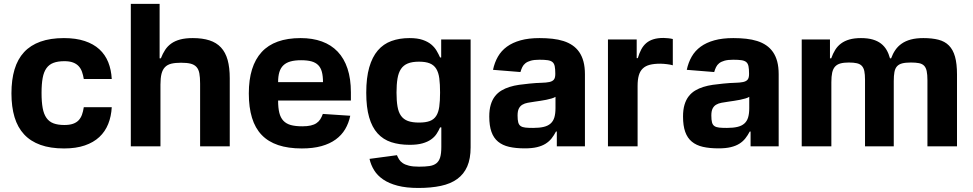

<svg xmlns="http://www.w3.org/2000/svg" viewBox="-20 -747 4964 980"><path d="M38.4 -270.6Q38.4 -339.8 54.2 -392.6Q70 -445.3 102.8 -480.8Q135.7 -516.3 186.3 -534.4Q236.9 -552.6 306.1 -552.6Q367.5 -552.6 412.5 -537.6Q457.4 -522.7 487.2 -495.4Q517 -468 532.5 -429.5Q547.9 -391 550.4 -343.8H407.7Q404.5 -364 398.4 -380.9Q392.4 -397.7 381.2 -409.6Q370 -421.5 352.5 -428.1Q334.9 -434.7 308.6 -434.7Q275.6 -434.7 253.2 -426.3Q230.8 -418 217.2 -399Q203.5 -380 197.8 -349.1Q192.1 -318.2 192.1 -272.7Q192.1 -226.9 197.8 -195.7Q203.5 -164.4 217.2 -145.1Q230.8 -125.7 253.2 -117.4Q275.6 -109 308.6 -109Q334.9 -109 352.3 -115.1Q369.7 -121.1 380.9 -132.6Q392 -144.2 398.3 -161.2Q404.5 -178.3 407.7 -199.9H550.4Q547.9 -153.1 532.3 -114.2Q516.7 -75.3 487 -47.6Q457.4 -19.9 412.6 -4.6Q367.9 10.7 306.8 10.7Q237.2 10.7 186.6 -7.5Q136 -25.6 103 -61.1Q70 -96.6 54.2 -149.1Q38.4 -201.7 38.4 -270.6Z M794.7 -727.3V-449.2H801.1Q810.4 -473.4 823 -492.5Q835.6 -511.7 854.4 -525Q873.2 -538.4 899.9 -545.5Q926.5 -552.6 964.1 -552.6Q1013.5 -552.6 1049.2 -541Q1084.9 -529.5 1108 -504.6Q1131 -479.8 1141.9 -440.9Q1152.7 -402 1152.7 -347.3V0H1001.4V-320.3Q1001.4 -352.3 997.5 -372.9Q993.6 -393.5 982.6 -405.4Q971.6 -417.3 952.8 -422.1Q933.9 -426.8 904.1 -426.8Q874.3 -426.8 854.2 -421.9Q834.2 -416.9 821.9 -404.1Q809.7 -391.3 804.3 -369.9Q799 -348.4 799 -315.3V0H647.7V-727.3Z M1250 -270.2Q1250 -409.8 1315.5 -481.2Q1381 -552.6 1514.6 -552.6Q1575.3 -552.6 1622.9 -535.3Q1670.5 -518.1 1703.5 -483.5Q1736.5 -448.9 1753.7 -397Q1771 -345.2 1771 -275.6V-234H1399.5V-233.7Q1399.5 -196.4 1405.7 -171.3Q1411.9 -146.3 1426.3 -130.9Q1440.7 -115.4 1464.3 -108.8Q1487.9 -102.3 1523.1 -102.3Q1548.7 -102.3 1566.1 -106.4Q1583.5 -110.4 1595.3 -118.4Q1607.2 -126.4 1614.7 -138.1Q1622.2 -149.9 1627.8 -165.5L1767.8 -156.2Q1759.9 -118.3 1741.7 -87.5Q1723.4 -56.8 1693.4 -35Q1663.4 -13.1 1620.6 -1.2Q1577.8 10.7 1520.6 10.7Q1451 10.7 1400 -6.4Q1349.1 -23.4 1315.7 -58.2Q1282.3 -93 1266.2 -146Q1250 -198.9 1250 -270.2ZM1399.5 -327.8H1628.6Q1628.6 -358.7 1622.9 -380.1Q1617.2 -401.6 1604 -414.8Q1590.9 -427.9 1569.6 -433.8Q1548.3 -439.6 1517 -439.6Q1485.1 -439.6 1462.9 -433.4Q1440.7 -427.2 1426.5 -413.7Q1412.3 -400.2 1405.9 -378.9Q1399.5 -357.6 1399.5 -327.8Z M2070.3 -552.6Q2111.2 -552.6 2137.8 -543.3Q2164.4 -534.1 2181.5 -519.7Q2198.5 -505.3 2208.6 -487.9Q2218.8 -470.5 2226.2 -453.8H2231.9V-545.5H2382.1V5.3Q2382.1 62.9 2364.9 102.5Q2347.7 142 2313.9 166.5Q2280.2 191.1 2230.3 201.7Q2180.4 212.4 2115.4 212.4Q2053.6 212.4 2009.4 200.8Q1965.2 189.3 1935.7 169Q1906.2 148.8 1889.6 121.8Q1872.9 94.8 1866.1 63.9L2006 45.1Q2010.7 56.1 2017 66.6Q2023.4 77.1 2035.5 85.4Q2047.6 93.8 2067.5 98.7Q2087.4 103.7 2119 103.7Q2150.2 103.7 2171.9 100.5Q2193.5 97.3 2207 86.8Q2220.5 76.3 2226.6 56.5Q2232.6 36.6 2232.6 3.2V-96.6H2226.2Q2218.8 -79.5 2208.3 -63.6Q2197.8 -47.6 2180.2 -35.2Q2162.6 -22.7 2136.4 -15.3Q2110.1 -7.8 2070.7 -7.8Q2018.1 -7.8 1976.9 -21.3Q1935.7 -34.8 1907.3 -66.1Q1878.9 -97.3 1864.2 -148.3Q1849.4 -199.2 1849.4 -273.8Q1849.4 -350.1 1864.7 -403.2Q1880 -456.3 1908.4 -489.5Q1936.8 -522.7 1977.8 -537.6Q2018.8 -552.6 2070.3 -552.6ZM2118.6 -121.4Q2152.7 -121.4 2173.7 -129.3Q2194.6 -137.1 2206.3 -155.2Q2218 -173.3 2222.1 -202.6Q2226.2 -231.9 2226.2 -274.5Q2226.2 -317.1 2222.3 -346.9Q2218.4 -376.8 2206.7 -395.8Q2195 -414.8 2173.8 -423.5Q2152.7 -432.2 2118.6 -432.2Q2083.8 -432.2 2061.6 -423.1Q2039.4 -414.1 2026.6 -394.9Q2013.8 -375.7 2008.9 -345.9Q2003.9 -316.1 2003.9 -274.5Q2003.9 -232.6 2008.9 -203.5Q2013.8 -174.4 2026.8 -156.1Q2039.8 -137.8 2062 -129.6Q2084.2 -121.4 2118.6 -121.4Z M2477.3 -152.3Q2477.3 -187.1 2484.9 -212.5Q2492.5 -237.9 2506.4 -255.7Q2520.2 -273.4 2539.2 -284.8Q2558.2 -296.2 2581 -303.3Q2603.7 -310.4 2629.4 -314.1Q2655.2 -317.8 2682.2 -320.3Q2717.7 -323.9 2742.7 -324.4Q2767.8 -324.9 2783.7 -328.3Q2799.7 -331.7 2807 -340.6Q2814.3 -349.4 2814.3 -369.3V-371.4Q2814.3 -394.9 2811.4 -408.9Q2808.6 -422.9 2799.9 -430.2Q2791.2 -437.5 2775.2 -439.8Q2759.2 -442.1 2733.3 -442.1Q2706.3 -442.1 2689.3 -437.3Q2672.2 -432.5 2661.8 -424.2Q2651.3 -415.8 2645.8 -404.3Q2640.3 -392.8 2636.4 -379.3L2496.4 -390.6Q2504.3 -427.9 2521.5 -457.9Q2538.7 -487.9 2567.5 -508.9Q2596.2 -529.8 2637.3 -541.2Q2678.3 -552.6 2734 -552.6Q2768.8 -552.6 2799.5 -549.2Q2830.3 -545.8 2856 -537.6Q2881.7 -529.5 2902 -515.6Q2922.2 -501.8 2936.4 -481.4Q2950.6 -460.9 2958.1 -432.9Q2965.6 -404.8 2965.6 -367.9V0H2822.1V-75.6H2817.8Q2807.9 -56.5 2795.5 -40.7Q2783 -24.9 2764.9 -13.5Q2746.8 -2.1 2721.1 4.1Q2695.3 10.3 2658.4 10.3Q2612.6 10.3 2578.7 2.5Q2544.7 -5.3 2522.2 -24Q2499.6 -42.6 2488.5 -73.9Q2477.3 -105.1 2477.3 -152.3ZM2701.7 -94.1Q2733.3 -94.1 2755 -99.3Q2776.6 -104.4 2790.1 -116.3Q2803.6 -128.2 2809.5 -147.5Q2815.3 -166.9 2815.3 -195V-252.8Q2808.6 -248.2 2796 -244.5Q2783.4 -240.8 2768.5 -237.7Q2753.6 -234.7 2738.1 -232.4Q2722.7 -230.1 2710.2 -228.3Q2690.3 -225.5 2674 -222.5Q2657.7 -219.5 2646.1 -212.5Q2634.6 -205.6 2628.2 -192.8Q2621.8 -180 2621.8 -157.3Q2621.8 -134.9 2625.2 -122.3Q2628.6 -109.7 2637.6 -103.5Q2646.7 -97.3 2662.1 -95.7Q2677.6 -94.1 2701.7 -94.1Z M3083.1 0V-545.5H3229.8V-450.3H3235.4Q3242.9 -475.5 3253.2 -494.9Q3263.5 -514.2 3278.8 -527.2Q3294 -540.1 3315.5 -546.7Q3337 -553.3 3366.5 -553.3Q3377.8 -553.3 3390.8 -551.8Q3403.8 -550.4 3414.1 -547.9V-413.7Q3408.7 -415.5 3401.1 -416.9Q3393.5 -418.3 3384.8 -419.4Q3376.1 -420.5 3367 -421.2Q3358 -421.9 3350.1 -421.9Q3318.5 -421.9 3296.5 -416.2Q3274.5 -410.5 3260.7 -397.2Q3246.8 -383.9 3240.6 -362.2Q3234.4 -340.6 3234.4 -308.6V0Z M3466.3 -152.3Q3466.3 -187.1 3473.9 -212.5Q3481.5 -237.9 3495.4 -255.7Q3509.2 -273.4 3528.2 -284.8Q3547.2 -296.2 3570 -303.3Q3592.7 -310.4 3618.4 -314.1Q3644.2 -317.8 3671.2 -320.3Q3706.7 -323.9 3731.7 -324.4Q3756.7 -324.9 3772.7 -328.3Q3788.7 -331.7 3796 -340.6Q3803.3 -349.4 3803.3 -369.3V-371.4Q3803.3 -394.9 3800.4 -408.9Q3797.6 -422.9 3788.9 -430.2Q3780.2 -437.5 3764.2 -439.8Q3748.2 -442.1 3722.3 -442.1Q3695.3 -442.1 3678.3 -437.3Q3661.2 -432.5 3650.7 -424.2Q3640.3 -415.8 3634.8 -404.3Q3629.3 -392.8 3625.4 -379.3L3485.4 -390.6Q3493.3 -427.9 3510.5 -457.9Q3527.7 -487.9 3556.5 -508.9Q3585.2 -529.8 3626.2 -541.2Q3667.3 -552.6 3723 -552.6Q3757.8 -552.6 3788.5 -549.2Q3819.2 -545.8 3845 -537.6Q3870.7 -529.5 3891 -515.6Q3911.2 -501.8 3925.4 -481.4Q3939.6 -460.9 3947.1 -432.9Q3954.5 -404.8 3954.5 -367.9V0H3811.1V-75.6H3806.8Q3796.9 -56.5 3784.4 -40.7Q3772 -24.9 3753.9 -13.5Q3735.8 -2.1 3710 4.1Q3684.3 10.3 3647.4 10.3Q3601.6 10.3 3567.6 2.5Q3533.7 -5.3 3511.2 -24Q3488.6 -42.6 3477.5 -73.9Q3466.3 -105.1 3466.3 -152.3ZM3690.7 -94.1Q3722.3 -94.1 3744 -99.3Q3765.6 -104.4 3779.1 -116.3Q3792.6 -128.2 3798.5 -147.5Q3804.3 -166.9 3804.3 -195V-252.8Q3797.6 -248.2 3785 -244.5Q3772.4 -240.8 3757.5 -237.7Q3742.5 -234.7 3727.1 -232.4Q3711.6 -230.1 3699.2 -228.3Q3679.3 -225.5 3663 -222.5Q3646.7 -219.5 3635.1 -212.5Q3623.6 -205.6 3617.2 -192.8Q3610.8 -180 3610.8 -157.3Q3610.8 -134.9 3614.2 -122.3Q3617.5 -109.7 3626.6 -103.5Q3635.7 -97.3 3651.1 -95.7Q3666.5 -94.1 3690.7 -94.1Z M4072.1 0V-545.5H4216.3V-449.2H4222.7Q4231.2 -473.4 4243.1 -492.5Q4255 -511.7 4272.9 -525Q4290.8 -538.4 4315.7 -545.5Q4340.6 -552.6 4374.6 -552.6Q4409.4 -552.6 4434.5 -545.3Q4459.5 -538 4476.9 -524.5Q4494.3 -511 4505.3 -492Q4516.3 -473 4522.7 -449.2H4528.4Q4536.9 -472.7 4549.9 -491.7Q4562.9 -510.7 4582.4 -524.3Q4601.9 -538 4629.1 -545.3Q4656.2 -552.6 4692.8 -552.6Q4737.6 -552.6 4770.1 -544.2Q4802.6 -535.9 4823.5 -514.7Q4844.5 -493.6 4854.6 -457.7Q4864.7 -421.9 4864.7 -366.8V0H4713.8V-337Q4713.8 -366.5 4709.9 -384.4Q4706 -402.3 4696.4 -411.9Q4686.8 -421.5 4670.5 -424.7Q4654.1 -427.9 4629.3 -427.9Q4601.9 -427.9 4584.9 -423.5Q4567.8 -419 4558.2 -408.2Q4548.7 -397.4 4545.3 -379.1Q4541.9 -360.8 4541.9 -333.1V0H4395.2V-340.2Q4395.2 -366.8 4391.7 -383.9Q4388.1 -400.9 4378.9 -410.7Q4369.7 -420.5 4353.5 -424.2Q4337.4 -427.9 4312.1 -427.9Q4286.6 -427.9 4269.5 -423.1Q4252.5 -418.3 4242.2 -407Q4231.9 -395.6 4227.6 -376.2Q4223.4 -356.9 4223.4 -327.4V0Z"/></svg>

Font: Cannonade
Style: Bold
Weight: 700
Designer: Rasmus Andersson
Foundry: rsms
Version: Version 3.012;git-f93a4a705